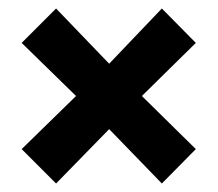

<svg xmlns="http://www.w3.org/2000/svg" viewBox="-20 -549 514 452"><path d="M237 -245 361 -117 441 -198 314 -323 441 -448 361 -529 237 -399 112 -529 31 -448 159 -323 31 -198 112 -117Z"/></svg>

Font: Noto Sans Devanagari UI ExtraCondensed ExtraBold
Style: Regular
Weight: 800
Width: 2
Designer: Jelle Bosma - Monotype Design Team
Foundry: Monotype Imaging Inc.
Version: Version 2.003